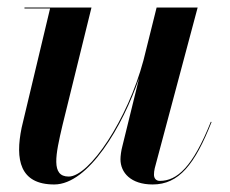

<svg xmlns="http://www.w3.org/2000/svg" viewBox="-20 -480 612 510"><path d="M223 -460H45V-457.5H113L37.5 -141C20 -56 32.5 10 124 10C215.5 10 306 -145.5 349.5 -272.5L305 -91.5C302 -80.5 300 -66 300 -57C300 -21.5 327.5 10 385.5 10C455 10 497.5 -43 542 -156L540 -156.5C492 -36.5 450.5 0.5 404.5 0.5C394 0.5 389 -7 389 -16C389 -20.5 389.5 -27 391 -33L505 -460H396L361 -319.5C319 -162.5 217.5 -11 162.5 -11C115 -11 127.5 -68.5 146 -147.5Z"/></svg>

Font: Bodoni* 72pt Medium
Style: Italic
Weight: 500
Italic angle: -13°
Version: Version 2.3